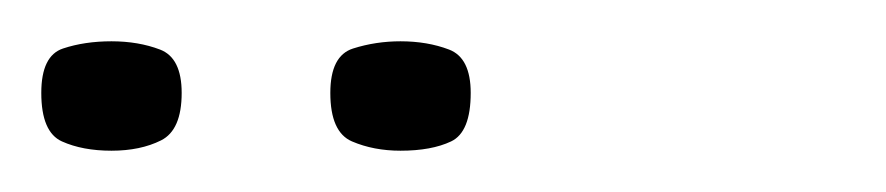

<svg xmlns="http://www.w3.org/2000/svg" viewBox="-20 -532 429 93"><path d="M174 -459Q161 -459 150.5 -463.5Q140 -468 140 -487Q140 -505 151 -508.5Q162 -512 174 -512Q187 -512 197.5 -508Q208 -504 208 -487Q208 -468 198.5 -463.5Q189 -459 174 -459ZM34 -459Q20 -459 10 -463.5Q0 -468 0 -487Q0 -505 10.5 -508.5Q21 -512 34 -512Q47 -512 57.5 -508Q68 -504 68 -487Q68 -469 58 -464Q48 -459 34 -459Z"/></svg>

Font: Genos Thin
Style: Regular
Weight: 400
Version: Version 1.010